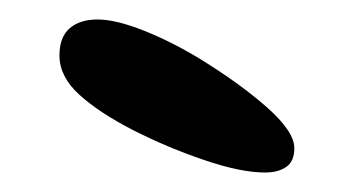

<svg xmlns="http://www.w3.org/2000/svg" viewBox="-20 -638 370 197"><path d="M252 -461Q227 -461 189.5 -473.8Q152 -486.5 116.5 -504.5Q81.5 -522.5 61.2 -541Q41 -559.5 41 -581Q41 -600 51.5 -609Q62 -618 80 -618Q99 -618 127.8 -606.5Q156.5 -595 184.5 -578Q226 -552.5 254 -527.8Q282 -503 282 -486Q282 -472.5 273.8 -466.8Q265.5 -461 252 -461Z"/></svg>

Font: Gluten Thin Medium
Style: Regular
Weight: 500
Version: Version 1.300